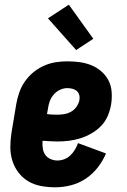

<svg xmlns="http://www.w3.org/2000/svg" viewBox="-20 -789 540 817"><path d="M215 8Q184 8 154.5 2.5Q125 -3 100.5 -17.5Q76 -32 58.5 -55Q41 -78 32.5 -105.5Q24 -133 24 -163.5Q24 -194 29 -225L49 -345Q53 -369 61.5 -394Q70 -419 85 -441Q100 -463 121 -480.5Q142 -498 166.5 -509Q191 -520 216 -524Q241 -528 266 -528Q293 -528 319 -524.5Q345 -521 368.5 -511.5Q392 -502 411 -485.5Q430 -469 441.5 -447Q453 -425 455 -398.5Q457 -372 453 -346Q449 -321 439 -297Q429 -273 411 -254Q393 -235 369.5 -221.5Q346 -208 322 -200.5Q298 -193 273.5 -190Q249 -187 224 -187Q209 -187 193 -188Q177 -189 161 -190Q160 -174 162 -158.5Q164 -143 172 -131Q180 -119 194.5 -112.5Q209 -106 224 -106Q239 -106 253.5 -111.5Q268 -117 279.5 -128Q291 -139 299 -152.5Q307 -166 312 -180L431 -136Q418 -105 396 -76.5Q374 -48 344.5 -28.5Q315 -9 281.5 -0.5Q248 8 215 8ZM224 -301Q239 -301 254 -303.5Q269 -306 283 -314Q297 -322 306 -335.5Q315 -349 318 -363Q320 -375 317 -385.5Q314 -396 306 -402.5Q298 -409 287.5 -411.5Q277 -414 266 -414Q250 -414 234.5 -406.5Q219 -399 208 -386Q197 -373 191.5 -357.5Q186 -342 184 -326L180 -304Q191 -302 202 -301.5Q213 -301 224 -301ZM304 -576 184 -711 273 -769 377 -624Z"/></svg>

Font: Iosevka Heavy
Style: Italic
Weight: 900
Italic angle: -9°
Monospace: yes
Designer: Belleve Invis
Foundry: Belleve Invis
Version: Version 32.5.0; ttfautohint (v1.8.4)